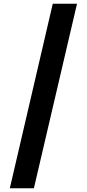

<svg xmlns="http://www.w3.org/2000/svg" viewBox="-20 -852 468 1037"><path d="M265 -832H396L163 165H33Z"/></svg>

Font: Noto Sans Gurmukhi ExtraCondensed ExtraBold
Style: Regular
Weight: 800
Width: 2
Designer: Jelle Bosma - Monotype Design Team
Foundry: Monotype Imaging Inc.
Version: Version 2.004; ttfautohint (v1.8.4.7-5d5b)